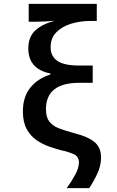

<svg xmlns="http://www.w3.org/2000/svg" viewBox="-20 -780 603 990"><path d="M324 190Q349 156 368 120.5Q387 85 387 58Q387 27 360.5 15Q334 3 292 -6Q266 -13 233 -24.5Q200 -36 169 -57Q138 -78 118 -114Q98 -150 98 -206Q98 -280 136 -327.5Q174 -375 240 -396V-401Q126 -424 126 -530Q126 -591 163 -624Q200 -657 263 -673Q242 -671 216 -669.5Q190 -668 166 -668H128V-760H479V-672H446Q393 -672 346 -657.5Q299 -643 270 -613Q241 -583 241 -536Q241 -491 275 -466.5Q309 -442 390 -442H458V-353H389Q217 -353 217 -217Q217 -176 234 -153.5Q251 -131 283.5 -118.5Q316 -106 364 -93Q430 -77 465.5 -49Q501 -21 501 32Q501 74 482 115Q463 156 440 190Z"/></svg>

Font: Noto Sans Mono SemiCondensed SemiBold
Style: Regular
Weight: 600
Width: 4
Designer: Monotype Design Team
Foundry: Monotype Imaging Inc.
Version: Version 2.014; ttfautohint (v1.8.4.7-5d5b)